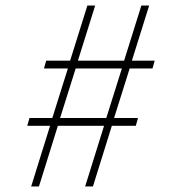

<svg xmlns="http://www.w3.org/2000/svg" viewBox="-20 -670 640 690"><path d="M286 0 354 -218H188L120 0H92L160 -218H78L86 -246H168L224 -424H138L146 -452H232L294 -650H322L260 -452H426L488 -650H516L454 -452H536L528 -424H446L390 -246H476L468 -218H382L314 0ZM362 -246 418 -424H252L196 -246Z"/></svg>

Font: TypoPRO Source Code Pro
Style: Italic
Weight: 200
Italic angle: -11°
Monospace: yes
Designer: Paul D. Hunt, Teo Tuominen
Foundry: Adobe Systems Incorporated
Version: Version 1.030;PS 1.0;hotconv 1.0.84;makeotf.lib2.5.63406